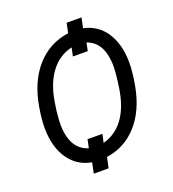

<svg xmlns="http://www.w3.org/2000/svg" viewBox="-150 -890 965 1073"><g transform="rotate(-20 332.5 -353.5)"><path d="M324.7 5.9C397.5 -4.4 459 -37.1 508.3 -92.3C557.6 -147 590.3 -219.7 607.4 -310.1C617.2 -362.8 622.1 -409.2 622.1 -448.7C621.6 -520.5 606 -579.6 575.7 -626.5C545.4 -673.3 502 -703.1 444.8 -715.8L457.5 -775.4L369.1 -775.9L356.9 -717.8C280.8 -707.5 217.3 -673.8 166 -616.7C114.7 -559.1 80.6 -483.4 64.5 -389.2C56.2 -340.8 52.2 -299.3 52.2 -264.2C52.2 -262.7 52.2 -261.7 52.2 -260.3C53.2 -187 69.8 -127 102.1 -80.1C134.3 -33.2 179.2 -4.4 236.3 5.9L223.1 68.8H311.5ZM531.7 -478C532.2 -472.7 532.2 -466.8 532.2 -460.4C532.2 -428.2 527.8 -384.8 519.5 -330.1C497.6 -185.5 431.6 -99.6 333.5 -74.2L344.7 -124L256.3 -124.5L245.6 -74.2C176.8 -95.2 142.1 -155.8 142.1 -255.9C142.1 -264.6 142.6 -273.4 143.1 -282.7L147.5 -332L155.8 -387.7C179.2 -526.4 248 -614.7 348.1 -636.7L337.4 -586.9L425.8 -586.4L435.5 -634.3C494.6 -614.3 526.9 -562.5 531.7 -478Z"/></g></svg>

Font: Roboto
Style: Italic
Weight: 400
Italic angle: -12°
Designer: Google
Version: Version 2.137; 2017